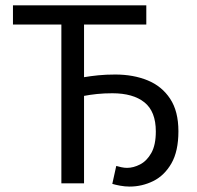

<svg xmlns="http://www.w3.org/2000/svg" viewBox="-20 -676 727 708"><path d="M457.8 12Q440.6 12 422.8 8.7Q404.9 5.4 394.1 2L408.7 -64.1Q416.1 -61.8 427.4 -59.4Q438.6 -57 448.4 -57Q472.1 -57 496.6 -69.7Q521.2 -82.4 537.9 -111.7Q554.6 -141.1 554.6 -191.3Q554.6 -264.9 512.7 -298.5Q470.9 -332.1 394.3 -332.1Q364.6 -332.1 337.9 -329.4Q311.2 -326.6 289.9 -322.4V0H206.3V-585.6H27.8V-656.3H519.5V-585.6H289.9V-391.4Q314.8 -395.6 342.9 -398.4Q371.1 -401.2 405.1 -401.2Q471.7 -401.2 524.3 -379.7Q576.8 -358.2 607.3 -312Q637.9 -265.9 637.9 -192Q637.9 -118.4 612.1 -73.5Q586.3 -28.7 545.1 -8.3Q503.8 12 457.8 12Z"/></svg>

Font: Source Sans 3
Style: Regular
Weight: 200
Designer: Paul D. Hunt
Foundry: Adobe
Version: Version 3.046;hotconv 1.0.118;makeotfexe 2.5.65603